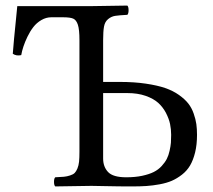

<svg xmlns="http://www.w3.org/2000/svg" viewBox="-20 -667 763 689"><path d="M433.1 -30.8Q464.8 -30.8 490 -36.1Q515.1 -41.5 531.7 -49.8Q548.3 -58.1 560.3 -71.3Q572.3 -84.5 578.6 -96.9Q585 -109.4 588.6 -126Q592.3 -142.6 593.3 -154.8Q594.2 -167 594.2 -183.1Q594.2 -203.1 590.3 -221.9Q586.4 -240.7 575.7 -261.5Q564.9 -282.2 548.1 -297.6Q531.2 -313 502.7 -323Q474.1 -333 437 -333H350.1V-98.1Q350.1 -68.4 367.9 -49.6Q385.7 -30.8 433.1 -30.8ZM454.1 2Q403.8 2 363.8 1Q323.7 0 308.1 0Q275.9 0 178.2 2Q173.8 -2.4 173.8 -14.4Q173.8 -26.4 178.2 -30.8Q198.2 -31.7 209.2 -32.7Q220.2 -33.7 231.4 -37.4Q242.7 -41 248 -46.4Q253.4 -51.8 257.8 -62.3Q262.2 -72.8 263.7 -86.7Q265.1 -100.6 265.1 -122.1V-522.9Q265.1 -561 259.5 -578.1Q253.9 -595.2 242.9 -600.1Q231.9 -605 206.1 -605H164.1Q145.5 -605 128.4 -595Q111.3 -585 99.6 -569.8Q87.9 -554.7 78.6 -535.4Q69.3 -516.1 64 -499.8Q58.6 -483.4 56.2 -469.2Q38.6 -465.3 25.9 -474.1Q27.8 -499 30.3 -526.4Q32.7 -553.7 36.4 -588.1Q40 -622.6 42 -645H307.1Q339.4 -645 437 -647Q441.4 -642.6 441.4 -630.4Q441.4 -618.2 437 -613.8Q407.2 -612.3 393.3 -610.1Q379.4 -607.9 367.9 -598.4Q356.4 -588.9 353.3 -571.8Q350.1 -554.7 350.1 -522.9V-373H410.2Q461.4 -373 502.9 -366.9Q544.4 -360.8 572.8 -351.1Q601.1 -341.3 622.3 -326.2Q643.6 -311 655.8 -295.4Q668 -279.8 675 -259.5Q682.1 -239.3 684.6 -221.7Q687 -204.1 687 -183.1Q687 -147.9 680.2 -120.1Q673.3 -92.3 662.1 -73.2Q650.9 -54.2 633.1 -40.3Q615.2 -26.4 596.7 -18.3Q578.1 -10.3 553 -5.6Q527.8 -1 505.4 0.5Q482.9 2 454.1 2Z"/></svg>

Font: Linux Libertine Display G
Style: Regular
Weight: 400
Designer: Philipp H. Poll
Foundry: Philipp H. Poll
Version: Version 5.0.9